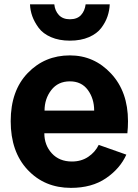

<svg xmlns="http://www.w3.org/2000/svg" viewBox="-20 -866 649 903"><path d="M121.1 -845.7H235.4Q238.3 -815.4 256.8 -795.4Q275.4 -775.4 308.6 -775.4Q342.8 -775.4 360.8 -794.9Q378.9 -814.5 382.8 -845.7H496.1Q495.1 -817.4 485.8 -789.6Q476.6 -761.7 456.5 -734.9Q436.5 -708 398.4 -691.4Q360.4 -674.8 308.6 -674.8Q257.8 -674.8 219.7 -691.4Q181.6 -708 161.6 -735.4Q141.6 -762.7 131.8 -790Q122.1 -817.4 121.1 -845.7ZM30.3 -295.9Q30.3 -439.5 110.4 -522.5Q190.4 -605.5 308.6 -605.5Q422.9 -605.5 502.4 -520Q582 -434.6 582 -295.9Q582 -267.6 579.1 -239.3H188.5Q188.5 -183.6 223.6 -145Q258.8 -106.4 318.4 -106.4Q362.3 -106.4 395 -128.4Q427.7 -150.4 444.3 -184.6L574.2 -138.7Q544.9 -73.2 478.5 -27.8Q412.1 17.6 313.5 17.6Q189.5 17.6 109.9 -67.4Q30.3 -152.3 30.3 -295.9ZM189.5 -345.7H422.9Q422.9 -402.3 393.1 -442.9Q363.3 -483.4 308.6 -483.4Q252.9 -483.4 221.2 -442.4Q189.5 -401.4 189.5 -345.7Z"/></svg>

Font: Gothic A1 Black
Style: Regular
Weight: 900
Version: Version 2.50